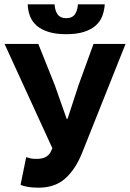

<svg xmlns="http://www.w3.org/2000/svg" viewBox="-20 -855 600 887"><path d="M158 12Q129 12 109 8.5Q89 5 75 -1L101 -129Q110 -126 120 -123.5Q130 -121 150 -121Q196 -121 213 -151L222 -170L1 -652H157L233 -462L288 -306H292L343 -462L412 -652H560L359 -148Q329 -73 281.5 -30.5Q234 12 158 12ZM286 -697Q238 -697 204.5 -707.5Q171 -718 150 -736Q129 -754 119 -779.5Q109 -805 108 -835H232Q234 -805 246.5 -788Q259 -771 286 -771Q313 -771 325.5 -788Q338 -805 340 -835H464Q462 -805 452 -779.5Q442 -754 421 -736Q400 -718 367 -707.5Q334 -697 286 -697Z"/></svg>

Font: hySource Sans Pro
Style: Bold
Weight: 700
Designer: Paul D. Hunt
Foundry: Adobe Systems Incorporated
Version: Version 2.021;PS 2.000;hotconv 1.0.86;makeotf.lib2.5.63406